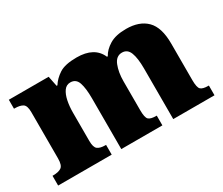

<svg xmlns="http://www.w3.org/2000/svg" viewBox="-97 -795 1210 1040"><g transform="rotate(-30 508.0 -275.5)"><path d="M14 0V-61H18Q52 -61 69.5 -73Q87 -85 87 -128V-417Q87 -458 69.5 -469Q52 -480 19 -480H15V-536H264L277 -472H282Q302 -504 338 -527.5Q374 -551 447 -551Q558 -551 592 -472H597Q614 -504 652.5 -527.5Q691 -551 756 -551Q839 -551 884 -506Q929 -461 929 -360V-131Q929 -85 941.5 -73Q954 -61 988 -61H992V0H734V-317Q734 -381 720.5 -416Q707 -451 673 -451Q636 -451 619.5 -409.5Q603 -368 603 -312V-131Q603 -85 615.5 -73Q628 -61 662 -61H666V0H409V-317Q409 -381 397 -416Q385 -451 350 -451Q325 -451 310 -430Q295 -409 288 -375Q281 -341 281 -301V-125Q281 -85 296.5 -73Q312 -61 345 -61H349V0Z"/></g></svg>

Font: Noto Serif Hentaigana Black
Style: Regular
Weight: 900
Designer: Kazuhiro Yamada
Foundry: nipponia
Version: Version 1.000; ttfautohint (v1.8.4.7-5d5b)